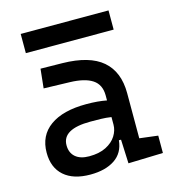

<svg xmlns="http://www.w3.org/2000/svg" viewBox="-107 -789 799 887"><g transform="rotate(-15 293.0 -345.5)"><path d="M216.8 9.8Q135.7 9.8 91.3 -29.3Q46.9 -68.4 46.9 -139.6Q46.9 -221.7 108.2 -265.6Q169.4 -309.6 281.2 -309.6Q336.9 -309.6 378.9 -301.3V-325.2Q378.9 -377 342.5 -401.1Q306.2 -425.3 234.4 -427.2L110.4 -430.7L120.1 -522.5L224.6 -521Q353 -519 415.3 -465.6Q477.5 -412.1 477.5 -309.6V-93.8L565.4 -83V0L399.4 4.9L394.5 -109.4H384.3Q378.4 -49.8 333.7 -20Q289.1 9.8 216.8 9.8ZM233.4 -73.2Q281.7 -73.2 314.2 -89.8Q346.7 -106.4 362.8 -132.3Q378.9 -158.2 378.9 -185.5V-221.7Q354 -225.6 329.3 -226.1Q304.7 -226.6 279.3 -226.6Q144.5 -226.6 144.5 -149.4Q144.5 -113.3 167.7 -93.3Q190.9 -73.2 233.4 -73.2ZM73.2 -609.4V-701.2H493.2V-609.4Z"/></g></svg>

Font: Caskaydia Cove
Style: Regular
Weight: 400
Monospace: yes
Designer: Aaron Bell
Foundry: Saja Typeworks
Version: Version 4.300; ttfautohint (v1.8.3)